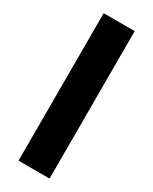

<svg xmlns="http://www.w3.org/2000/svg" viewBox="-198 -808 684 857"><g transform="rotate(30 144.0 -380.0)"><path d="M224 0V-760H64V0Z"/></g></svg>

Font: Noto Sans Lao Looped SemiCondensed ExtraBold
Style: Regular
Weight: 800
Width: 4
Designer: Mark Frömberg, Ben Mitchell
Foundry: The Fontpad Ltd
Version: Version 1.002